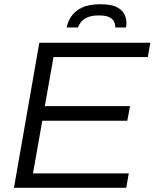

<svg xmlns="http://www.w3.org/2000/svg" viewBox="-20 -888 731 908"><path d="M46 0 166 -686H691L679 -618H233L192 -386H595L582 -317H180L136 -68H589L577 0ZM295 -758Q300 -784 316.5 -809.5Q333 -835 366.5 -851.5Q400 -868 455 -868Q510 -868 537.5 -851.5Q565 -835 573 -809.5Q581 -784 576 -758H525Q526 -769 521 -782.5Q516 -796 499.5 -805.5Q483 -815 447 -815Q413 -815 392.5 -805.5Q372 -796 362 -782.5Q352 -769 349 -758Z"/></svg>

Font: Archivo SemiBold Light
Style: Italic
Weight: 300
Italic angle: -10°
Version: Version 2.001